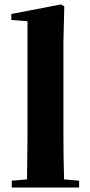

<svg xmlns="http://www.w3.org/2000/svg" viewBox="-20 -846 406 866"><path d="M101 0H337V-31L269 -37C267 -102 266 -173 266 -238V-656L270 -817L255 -826L31 -783V-756L104 -750V-238L102 -37L33 -31V0Z"/></svg>

Font: Noto Serif CJK SC Black
Style: Regular
Weight: 900
Designer: Ryoko NISHIZUKA 西塚涼子 (kana & ideographs); Frank Grießhammer (Latin, Greek & Cyrillic); Wenlong ZHANG 张文龙 (bopomofo); San
Foundry: Adobe
Version: Version 2.001;hotconv 1.1.0;makeotfexe 2.6.0